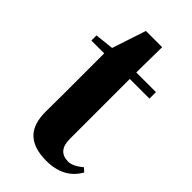

<svg xmlns="http://www.w3.org/2000/svg" viewBox="-225 -773 856 856"><g transform="rotate(45 203.5 -345.0)"><path d="M389.6 -82 407.2 -66.4Q360.4 16.6 250 16.6Q171.9 16.6 132.3 -21Q92.8 -58.6 93.8 -139.6Q93.8 -158.2 94.2 -192.9Q94.7 -227.5 94.7 -249V-504.9H13.7V-537.1L102.5 -546.9L155.3 -707H257.8L255.9 -545.9H379.9V-504.9H255.9V-127Q255.9 -49.8 322.3 -49.8Q351.6 -49.8 389.6 -82Z"/></g></svg>

Font: Bpmf Zihi Serif Heavy
Style: Heavy
Weight: 900
Foundry: But Ko
Version: Version 1.320